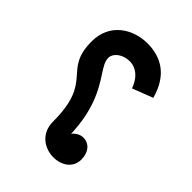

<svg xmlns="http://www.w3.org/2000/svg" viewBox="-214 -839 986 986"><g transform="rotate(45 279.5 -346.0)"><path d="M347 32C404 32 457 0 457 -62C457 -109 432 -149 384 -149C366 -149 343 -140 326 -118C323 -199 309 -262 291 -312C249 -430 185 -477 185 -529C185 -561 221 -590 264 -594C307 -599 357 -576 382 -504L494 -547C459 -675 377 -724 275 -724C170 -724 65 -659 65 -529C65 -314 216 -395 216 -97C216 -9 284 32 347 32Z"/></g></svg>

Font: Noto Kufi Arabic
Style: Bold
Weight: 700
Designer: Monotype Design Team, David Williams, Khaled Hosny
Foundry: Google LLC
Version: Version 2.109